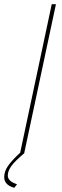

<svg xmlns="http://www.w3.org/2000/svg" viewBox="-62 -729 296 913"><path d="M53 0Q9 37 -8 60.5Q-25 84 -25 106Q-25 133 19 147L6 164Q-42 151 -42 113Q-42 86 -24 60Q-6 34 34 -3L184 -709H204Z"/></svg>

Font: Raleway-v4020 Thin
Style: Italic
Weight: 250
Italic angle: -12°
Designer: Matt McInerney, Pablo Impallari, Rodrigo Fuenzalida
Foundry: Matt McInerney, Pablo Impallari, Rodrigo Fuenzalida
Version: Version 4.020;PS 004.020;hotconv 1.0.88;makeotf.lib2.5.64775